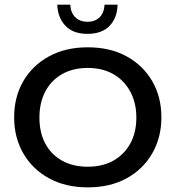

<svg xmlns="http://www.w3.org/2000/svg" viewBox="-20 -798 757 828"><path d="M358 10Q263 10 191.5 -29Q120 -68 80.5 -136.5Q41 -205 41 -292Q41 -380 80.5 -448Q120 -516 191.5 -555Q263 -594 358 -594Q455 -594 526 -555Q597 -516 636.5 -448Q676 -380 676 -292Q676 -205 636.5 -136.5Q597 -68 526 -29Q455 10 358 10ZM358 -79Q422 -79 468.5 -105Q515 -131 541.5 -178.5Q568 -226 568 -291Q568 -355 541.5 -403.5Q515 -452 468.5 -478.5Q422 -505 358 -505Q295 -505 248 -478.5Q201 -452 175.5 -403.5Q150 -355 150 -291Q150 -226 175.5 -178.5Q201 -131 248 -105Q295 -79 358 -79ZM357 -652Q295 -652 262 -687Q229 -722 227 -778H283Q285 -742 305.5 -723Q326 -704 357 -704Q389 -704 409 -723Q429 -742 431 -778H487Q486 -722 453 -687Q420 -652 357 -652Z"/></svg>

Font: Rokkitt Medium
Style: Regular
Weight: 500
Version: Version 3.103